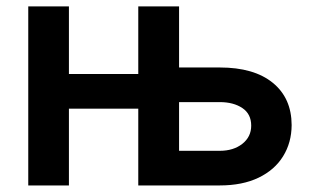

<svg xmlns="http://www.w3.org/2000/svg" viewBox="-20 -565 952 585"><path d="M66.1 0V-545.5H190V-339.5H454.2V-234H190V0ZM488.6 -359.4H649.5Q753.6 -359.4 810.9 -312.9Q868.3 -266.3 868.6 -183.9Q868.3 -130.3 842.5 -88.8Q816.8 -47.2 767.8 -23.6Q718.8 0 649.5 0H401.3V-545.5H525.6V-105.5H649.5Q691.4 -105.5 718.4 -126.8Q745.4 -148.1 745.4 -182.2Q745.4 -217.7 718.4 -235.8Q691.4 -253.9 649.5 -253.9H488.6Z"/></svg>

Font: InterMG SemiBold
Style: Regular
Weight: 600
Designer: Rasmus Andersson
Foundry: rsms
Version: Version 3.019;December 26, 2023;FontCreator 15.0.0.2955 64-b